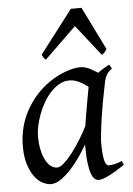

<svg xmlns="http://www.w3.org/2000/svg" viewBox="-52 -744 555 804"><g transform="rotate(-5 225.0 -342.0)"><path d="M293.9 -209.5Q297.4 -231.9 301.5 -256.6Q305.7 -281.2 309.6 -303.5Q313.5 -325.7 316.9 -343.8Q320.3 -361.8 321.8 -371.1V-372.1Q314.5 -377.9 305.7 -383.8Q296.9 -389.6 287.1 -394.5Q277.3 -399.4 266.6 -402.6Q255.9 -405.8 244.1 -405.8Q221.7 -405.8 201.9 -394.8Q182.1 -383.8 165.3 -365.7Q148.4 -347.7 135 -324.5Q121.6 -301.3 112.3 -276.6Q103 -252 97.9 -228Q92.8 -204.1 92.8 -185.1Q92.8 -153.3 98.1 -127.9Q103.5 -102.5 112.8 -84.5Q122.1 -66.4 134.8 -56.6Q147.5 -46.9 162.1 -46.9Q173.8 -46.9 190.4 -61.5Q207 -76.2 225.3 -99.6Q243.7 -123 261.7 -152.1Q279.8 -181.2 293.9 -209.5ZM400.9 -411.1Q399.9 -410.2 399.9 -410.2Q396.5 -403.3 394 -394Q391.6 -384.8 389.2 -371.1Q381.8 -335.9 375.2 -299.1Q368.7 -262.2 364 -229.5Q359.4 -196.8 356.7 -171.9Q354 -147 354 -136.2Q354 -108.4 355.7 -89.4Q357.4 -70.3 360.4 -58.8Q363.3 -47.4 367.7 -42.2Q372.1 -37.1 377.9 -37.1Q387.7 -37.1 401.1 -39.8Q414.6 -42.5 434.1 -50.8L439.9 -33.2Q397.5 -5.4 371.3 7.3Q345.2 20 331.1 20Q322.3 20 314.2 13.9Q306.2 7.8 299.8 -9Q293.5 -25.9 289.8 -55.7Q286.1 -85.4 286.1 -132.8Q273.4 -110.4 255.1 -83.7Q236.8 -57.1 215.8 -33.9Q194.8 -10.7 172.6 4.6Q150.4 20 129.9 20Q113.8 20 95.5 10.7Q77.1 1.5 61.8 -18.8Q46.4 -39.1 36.1 -71Q25.9 -103 25.9 -148.9Q25.9 -187.5 34.9 -224.4Q43.9 -261.2 62 -294.9Q80.1 -328.6 106.2 -358.2Q132.3 -387.7 167 -411.1Q180.2 -419.9 196 -428.2Q211.9 -436.5 228.8 -442.9Q245.6 -449.2 262.2 -453.1Q278.8 -457 293.9 -457Q304.2 -457 314 -454.3Q323.7 -451.7 332.8 -447.3Q341.8 -442.9 350.6 -437.5Q359.4 -432.1 367.2 -427.2Q378.4 -435.5 390.9 -443.1Q403.3 -450.7 416 -457L425.8 -439.9Q416 -432.1 410.2 -426Q404.3 -419.9 400.4 -411.1H400.9ZM410.6 -522.9Q403.8 -513.2 400.1 -508.8Q396.5 -504.4 388.7 -501L287.1 -630.4L153.8 -501Q149.4 -503.9 146 -508.5Q142.6 -513.2 137.7 -522.9L276.4 -704.1H321.3L410.6 -522.9Z"/></g></svg>

Font: Gentium
Style: Italic
Weight: 400
Italic angle: -7°
Designer: J. Victor Gaultney
Version: Version 1.02; 2005; OFL release